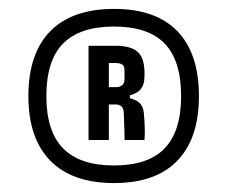

<svg xmlns="http://www.w3.org/2000/svg" viewBox="-20 -903 511 432"><path d="M236.6 -491.1Q142.6 -491.1 93.2 -541.4Q43.9 -591.7 43.9 -686.6Q43.9 -782.8 93.2 -832.9Q142.6 -883 236.6 -883Q330.4 -883 379 -832.9Q427.6 -782.8 427.6 -686.6Q427.6 -591.7 379 -541.4Q330.4 -491.1 236.6 -491.1ZM236.6 -530.7Q313.2 -530.7 350.4 -569.1Q387.5 -607.6 387.5 -686.6Q387.5 -766.9 350.4 -805.1Q313.2 -843.3 236.6 -843.3Q159.8 -843.3 122.1 -805.2Q84.3 -767.1 84.3 -686.6Q84.3 -607.6 122.1 -569.1Q159.8 -530.7 236.6 -530.7ZM179.2 -588V-800H239.8Q272.9 -800 288.3 -787.5Q303.7 -775.1 305 -744.7Q305.2 -742.8 305.2 -738.1Q305.2 -733.4 305 -728.7Q304.9 -713.1 297 -702.9Q289.1 -692.6 272.2 -688.6V-682Q289 -677.9 296.4 -668.7Q303.7 -659.5 304.2 -641.9Q304.7 -634.5 305.3 -625.8Q305.9 -617 305.9 -607.7Q305.9 -598.4 305 -588H260.2Q260.4 -602.2 259.6 -618.5Q258.8 -634.9 258.6 -648Q258.4 -668 239.8 -668H224.9V-588ZM224.9 -706.9H240.6Q249.8 -706.9 254.8 -711.3Q259.9 -715.7 260 -724.1Q260.2 -730 260.2 -735.4Q260.2 -740.8 260 -747.5Q259.8 -761.2 239.8 -761.2H224.9Z"/></svg>

Font: Big Shoulders Thin
Style: Regular
Weight: 100
Version: Version 2.002